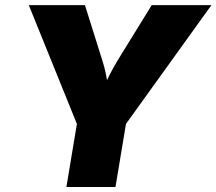

<svg xmlns="http://www.w3.org/2000/svg" viewBox="-20 -748 866 768"><path d="M245.6 0 287.6 -252.4 95.2 -727.5H319.8L388.2 -509.8Q397.9 -480.5 404.1 -449.5Q410.2 -418.5 415 -380.4H386.2Q403.3 -418.5 418.9 -449.5Q434.6 -480.5 452.6 -509.8L586.9 -727.5H825.7L483.9 -252.4L441.9 0Z"/></svg>

Font: Inter 16pt Black
Style: Italic
Weight: 900
Italic angle: -9.3988°
Version: Version 4.001;git-66647c0bb